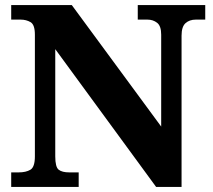

<svg xmlns="http://www.w3.org/2000/svg" viewBox="-20 -734 838 754"><path d="M24 0V-57H53Q82 -57 99.5 -67.5Q117 -78 117 -120V-598Q117 -637 100 -647Q83 -657 61 -657H24V-714H262L613 -237V-598Q613 -632 597 -644.5Q581 -657 559 -657H521V-714H786V-657H749Q724 -657 708.5 -643Q693 -629 693 -594V0H593L197 -541V-120Q197 -78 210.5 -67.5Q224 -57 252 -57H289V0Z"/></svg>

Font: Noto Serif Sinhala ExtraBold
Style: Regular
Weight: 800
Designer: Jelle Bosma - Monotype Design Team
Foundry: Monotype Imaging Inc.
Version: Version 2.007; ttfautohint (v1.8.4.7-5d5b)